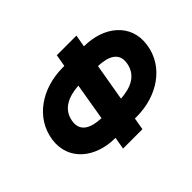

<svg xmlns="http://www.w3.org/2000/svg" viewBox="-143 -945 1191 1191"><g transform="rotate(-45 452.0 -350.0)"><path d="M459 -700 445 -620H427C251 -619 94 -519 69 -350C46 -184 181 -81 350 -80H354L340 0H510L524 -80H543C719 -81 876 -181 900 -350C924 -516 789 -619 620 -620H617L631 -700ZM730 -350C713 -266 640 -234 550 -228L592 -472C681 -469 749 -438 730 -350ZM239 -350C256 -434 330 -466 420 -472L379 -228C289 -231 221 -262 239 -350Z"/></g></svg>

Font: Jost*
Style: Bold Italic
Weight: 700
Italic angle: -10°
Version: Version 3.7